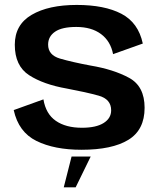

<svg xmlns="http://www.w3.org/2000/svg" viewBox="-20 -618 664 798"><path d="M318.5 4.5Q446 4.5 513.5 -36.8Q581 -78 581 -170Q581 -259.5 516.5 -294.5Q452 -329.5 356.5 -345.5Q279 -360 229.5 -374.5Q180 -389 180 -432.5Q180 -466.5 208.8 -486.2Q237.5 -506 297 -506Q360 -506 399.8 -476.5Q439.5 -447 450 -393L573.5 -437Q555 -524 484.5 -560.8Q414 -597.5 299 -597.5Q182 -597.5 111.8 -556.5Q41.5 -515.5 41.5 -432Q41.5 -344 101 -305.5Q160.5 -267 257.5 -250Q337.5 -235 389.8 -220.5Q442 -206 442 -159.5Q442 -126.5 410.8 -106.8Q379.5 -87 320.5 -87Q253.5 -87 212 -115.8Q170.5 -144.5 160.5 -205L37 -160.5Q57 -69 131.5 -32.2Q206 4.5 318.5 4.5ZM245 160.5H294.5L357 32.5H277.5Z"/></svg>

Font: Anybody UltraCondensed Thin SemiBold
Style: Regular
Weight: 600
Version: Version 1.111